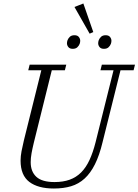

<svg xmlns="http://www.w3.org/2000/svg" viewBox="-20 -1069 794 1101"><path d="M289 12Q198 12 148 -26Q98 -64 98 -148Q98 -173 103.5 -202Q109 -231 117 -264L217 -666H142L150 -698H360L352 -666H277L174 -251Q166 -218 161 -190.5Q156 -163 156 -139Q156 -85 188.5 -55Q221 -25 293 -25Q342 -25 379.5 -38.5Q417 -52 445 -80Q473 -108 493 -151Q513 -194 528 -253L631 -666H556L564 -698H754L746 -666H671L568 -253Q550 -178 524.5 -127Q499 -76 465 -45Q431 -14 387.5 -1Q344 12 289 12ZM397 -789Q380 -789 372 -799Q364 -809 364 -821Q364 -829 367 -838Q371 -849 380.5 -858Q390 -867 407 -867Q424 -867 432 -857Q440 -847 440 -835Q440 -827 437 -818Q433 -807 423.5 -798Q414 -789 397 -789ZM576 -789Q559 -789 551 -799Q543 -809 543 -821Q543 -829 546 -838Q550 -849 559.5 -858Q569 -867 586 -867Q603 -867 611 -857Q619 -847 619 -835Q619 -827 616 -818Q612 -807 602.5 -798Q593 -789 576 -789ZM407 -1029 458 -1049 515 -885 494 -876Z"/></svg>

Font: IBM Plex Serif Light
Style: Italic
Weight: 300
Italic angle: -14°
Designer: Mike Abbink, Paul van der Laan, Pieter van Rosmalen
Foundry: Bold Monday
Version: Version 3.001